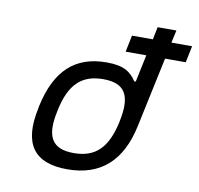

<svg xmlns="http://www.w3.org/2000/svg" viewBox="-80 -794 921 887"><g transform="rotate(10 380.5 -350.5)"><path d="M113 -256 111 -244C75 -75 134 9 291 9C447 9 542 -75 578 -244L648 -573H745L761 -651H664L677 -710H589L577 -651H479L463 -573H560L533 -445H526C499 -485 468 -509 386 -509C238 -509 150 -428 113 -256ZM200 -247 201 -253C227 -376 282 -430 384 -430C486 -430 518 -376 492 -253L491 -247C464 -124 410 -70 308 -70C206 -70 173 -124 200 -247Z"/></g></svg>

Font: LT Wave Mono
Style: Italic
Weight: 400
Designer: Daniel Lyons
Version: Version 2.5 (Glyphs App)